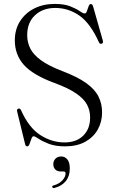

<svg xmlns="http://www.w3.org/2000/svg" viewBox="-20 -732 596 978"><path d="M311.5 13.5Q262.5 13.5 229.2 0.8Q196 -12 177 -25Q158 -38 151 -38Q144.5 -38 140 -25.2Q135.5 -12.5 130.8 0.5Q126 13.5 119 13.5Q110.5 13.5 108 2.5L67 -165Q64.5 -175 73 -178.5Q81.5 -181.5 87 -171Q126.5 -82 185.2 -44.2Q244 -6.5 308.5 -6.5Q369 -6.5 404 -41Q439 -75.5 439 -133Q439.5 -167 424.2 -197.2Q409 -227.5 369.2 -255.2Q329.5 -283 257 -309.5Q146.5 -350.5 101 -402.2Q55.5 -454 55.5 -526Q55.5 -582 82 -623.8Q108.5 -665.5 154.2 -688.8Q200 -712 258.5 -712Q307.5 -712 338 -699.8Q368.5 -687.5 385.8 -675.5Q403 -663.5 411.5 -663.5Q418.5 -663.5 422.8 -675.5Q427 -687.5 431.2 -699.5Q435.5 -711.5 442.5 -711.5Q450 -711.5 454 -700L504 -524.5Q507 -513 498 -509.5Q489 -506 484 -516.5Q440 -614 384 -652.8Q328 -691.5 261.5 -691.5Q198 -691.5 158.2 -654.2Q118.5 -617 118.5 -552.5Q118.5 -517 134 -485.5Q149.5 -454 188.2 -425.5Q227 -397 296 -370.5Q374 -341 418.5 -309.2Q463 -277.5 481.5 -240.5Q500 -203.5 500 -159.5Q500 -111.5 478 -72.2Q456 -33 414 -9.8Q372 13.5 311.5 13.5ZM291 141.5Q271 141.5 261.2 131Q251.5 120.5 251.5 105Q251.5 87 262.8 76Q274 65 291.5 65Q311 65 323.2 80.2Q335.5 95.5 335.5 126.5Q335.5 165.5 314.8 190.8Q294 216 258.5 225Q249 228 246.5 221.5Q244 214.5 253 212.5Q282 204.5 298 186.5Q314 168.5 314 151.5Q314 141.5 304.5 141.5Z"/></svg>

Font: Fraunces 72pt S000 Light
Style: Regular
Weight: 300
Version: Version 1.000; ttfautohint (v1.8.3)